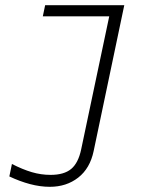

<svg xmlns="http://www.w3.org/2000/svg" viewBox="-20 -501 640 740"><path d="M172 219Q135 219 95.5 208.5Q56 198 16 179L26 131Q67 152 102.5 162.5Q138 173 175 173Q227 173 254.5 150Q282 127 293 74L401 -438H145L154 -481H459L341 81Q327 148 281.5 183.5Q236 219 172 219Z"/></svg>

Font: Red Hat Mono
Style: Italic
Weight: 300
Italic angle: -12°
Monospace: yes
Designer: Pentagram, MCKL
Foundry: Pentagram, MCKL
Version: Version 1.023